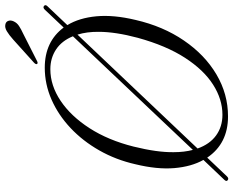

<svg xmlns="http://www.w3.org/2000/svg" viewBox="-101 -806 919 757"><g transform="rotate(-90 358.5 -427.5)"><path d="M27 11Q19.5 6 28.5 -3L106.5 -85Q80 -132 74.2 -199.8Q68.5 -267.5 89.5 -353.5Q107 -430.5 144 -495.5Q181 -560.5 232.2 -608.8Q283.5 -657 344.2 -683.8Q405 -710.5 470 -710.5Q573 -710.5 628.5 -636L698.5 -710Q707 -719 713.5 -713.5Q720.5 -708 712 -699.5L638 -621.5Q666.5 -574.5 672.8 -506.5Q679 -438.5 658.5 -353Q633.5 -244 577.2 -161.8Q521 -79.5 443.8 -33.8Q366.5 12 278 12Q171 12 115.5 -70L41.5 8Q33.5 16 27 11ZM137 -202Q137 -160.5 146 -126.5L594 -599.5Q576 -643.5 542 -666Q508 -688.5 464 -688.5Q400 -688.5 339.5 -648Q279 -607.5 231.5 -533.8Q184 -460 159 -360Q147.5 -313.5 142 -274.2Q136.5 -235 137 -202ZM284.5 -10Q345.5 -10 403.2 -46.8Q461 -83.5 509 -157.5Q557 -231.5 588 -344Q611.5 -432 611.5 -498Q612 -544.5 600.5 -581.5L151.5 -108Q168.5 -60 203 -35Q237.5 -10 284.5 -10ZM581 -835Q599.5 -851.5 613.8 -860Q628 -868.5 640 -866Q651.5 -864 654.8 -854Q658 -844 653 -833.5Q647 -820 634.2 -811.8Q621.5 -803.5 604 -795.5L495.5 -740.5Q487 -736.5 484.5 -741.5Q482.5 -746 490.5 -753.5Z"/></g></svg>

Font: Fraunces 144pt Soft Light
Style: Italic
Weight: 300
Italic angle: -16°
Version: Version 1.000;[b76b70a41]